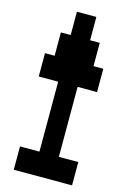

<svg xmlns="http://www.w3.org/2000/svg" viewBox="-152 -1101 804 1193"><g transform="rotate(15 250.0 -505.0)"><path d="M63 20V-130H188V-580H63V-730H125V-880H188V-1030H313V-880H375V-730H438V-580H313V-130H438V20Z"/></g></svg>

Font: 2P VHS
Style: Regular
Weight: 400
Designer: CodeMan38
Foundry: CodeMan38
Version: Version 3.000